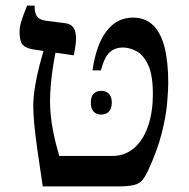

<svg xmlns="http://www.w3.org/2000/svg" viewBox="-20 -667 677 687"><path d="M133 0Q122 -73 114 -129Q106 -185 102.5 -224Q99 -263 99 -286Q99 -319 105.5 -358.5Q112 -398 122.5 -437.5Q133 -477 143 -508H185Q177 -474 171 -437Q165 -400 162 -365.5Q159 -331 159 -303Q159 -283 161.5 -255.5Q164 -228 171 -192.5Q178 -157 192 -109H382Q418 -109 446 -127Q474 -145 493 -178Q504 -198 511.5 -221Q519 -244 523 -271.5Q527 -299 527 -330Q527 -399 510 -435Q493 -471 468 -484Q443 -497 420 -497Q398 -497 382.5 -487.5Q367 -478 357.5 -460Q348 -442 341 -415H311Q324 -507 361 -555.5Q398 -604 456 -604Q500 -604 528 -576.5Q556 -549 569 -497Q582 -445 582 -371Q582 -344 578 -297.5Q574 -251 558.5 -189.5Q543 -128 509 -55Q499 -34 489 -22Q479 -10 459.5 -5Q440 0 400 0ZM244 -469 100 -490Q73 -494 61.5 -506.5Q50 -519 50 -552Q50 -570 56 -590Q62 -610 77 -647H104V-642Q104 -619 113 -607.5Q122 -596 143 -593L213 -584Q233 -582 242.5 -568.5Q252 -555 252 -530Q252 -520 250.5 -507Q249 -494 244 -469ZM305 -300Q305 -321 315 -331.5Q325 -342 342 -342Q359 -342 369.5 -331.5Q380 -321 380 -300Q380 -278 369.5 -267.5Q359 -257 342 -257Q325 -257 315 -267.5Q305 -278 305 -300Z"/></svg>

Font: Noto Serif Hebrew
Style: Regular
Weight: 400
Designer: Monotype Design Team
Foundry: Monotype Imaging Inc.
Version: Version 2.003